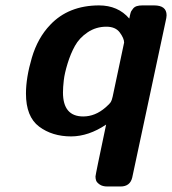

<svg xmlns="http://www.w3.org/2000/svg" viewBox="-20 -489 631 704"><path d="M75.2 -146Q75.2 -204.1 96.7 -277.1Q118.2 -350.1 164.1 -397.9Q231 -468.8 342.8 -469.2Q412.6 -469.2 454.1 -420.9Q454.1 -421.9 456.5 -432.9Q459 -443.8 460.9 -447.5Q462.9 -451.2 468 -457.5Q473.1 -463.9 481.7 -466.6Q490.2 -469.2 502 -469.2H544.9Q590.8 -469.2 590.8 -433.1Q590.8 -425.3 586.9 -409.2L464.8 162.1Q457 194.8 421.9 194.8Q421.4 194.8 420.9 194.8H374Q356 194.8 345.5 187.5Q335 180.2 332.5 173.1Q330.1 166 330.1 158.2Q330.1 152.3 369.1 -32.2Q305.2 10.7 241.2 11.2Q171.4 11.2 123.3 -24.9Q75.2 -61 75.2 -146ZM210.9 -149.9Q210.9 -62 285.2 -62Q329.1 -62 367.2 -95.2Q382.3 -108.4 386.2 -114.7Q390.1 -121.1 393.1 -134.8L435.1 -333Q435.1 -348.1 419.4 -369.6Q403.8 -391.1 370.1 -391.1Q332 -391.1 301.5 -370.6Q271 -350.1 254.9 -321Q238.8 -292 227.8 -256.1Q216.8 -220.2 213.9 -194.6Q210.9 -168.9 210.9 -149.9Z"/></svg>

Font: CMU Sans Serif
Style: BoldOblique
Weight: 700
Italic angle: -12°
Version: Version 0.7.0